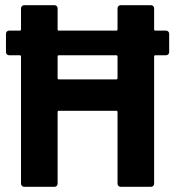

<svg xmlns="http://www.w3.org/2000/svg" viewBox="-20 -720 672 740"><path d="M632 -590V-519Q632 -514 628.5 -510.5Q625 -507 620 -507H579Q574 -507 574 -502V-12Q574 -7 570.5 -3.5Q567 0 562 0H445Q440 0 436.5 -3.5Q433 -7 433 -12V-288Q433 -293 428 -293H207Q202 -293 202 -288V-12Q202 -7 198.5 -3.5Q195 0 190 0H73Q68 0 64.5 -3.5Q61 -7 61 -12V-502Q61 -507 56 -507H15Q10 -507 6.5 -510.5Q3 -514 3 -519V-590Q3 -595 6.5 -598.5Q10 -602 15 -602H56Q61 -602 61 -607V-688Q61 -693 64.5 -696.5Q68 -700 73 -700H190Q195 -700 198.5 -696.5Q202 -693 202 -688V-607Q202 -602 207 -602H428Q433 -602 433 -607V-688Q433 -693 436.5 -696.5Q440 -700 445 -700H562Q567 -700 570.5 -696.5Q574 -693 574 -688V-607Q574 -602 579 -602H620Q625 -602 628.5 -598.5Q632 -595 632 -590ZM433 -419V-502Q433 -507 428 -507H207Q202 -507 202 -502V-419Q202 -414 207 -414H428Q433 -414 433 -419Z"/></svg>

Font: UMi
Style: Bold
Weight: 700
Designer: Peter Middis
Foundry: We Are UMi
Version: Version 1.0